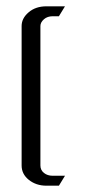

<svg xmlns="http://www.w3.org/2000/svg" viewBox="-20 -489 272 603"><path d="M47.9 30.8V-407.2Q47.9 -431.6 69.8 -450.2Q91.8 -469.2 126 -469.2H184.1L165 -438H146Q128.9 -438 118.2 -428.7Q106.9 -418.9 106.9 -407.2V30.8Q106.9 45.4 118.2 54.2Q128.9 63 146 63H184.1L165 94.2H126Q93.3 94.2 70.3 75.7Q47.9 57.6 47.9 30.8Z"/></svg>

Font: Hhenum
Style: Regular
Weight: 400
Designer: T. Christopher White
Version: Version 1.0